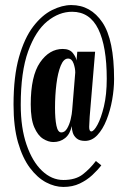

<svg xmlns="http://www.w3.org/2000/svg" viewBox="-20 -728 508 759"><path d="M230.5 11Q196.5 11 162 -7.2Q127.5 -25.5 98.2 -64.5Q69 -103.5 51.2 -165.2Q33.5 -227 33.5 -314.5Q33.5 -426 55 -501.8Q76.5 -577.5 111 -622.8Q145.5 -668 185.5 -688Q225.5 -708 262 -708Q338.5 -708 384.8 -639.5Q431 -571 431 -415.5Q431 -376.5 423.5 -334Q416 -291.5 401.2 -254.2Q386.5 -217 365 -194Q343.5 -171 316 -171Q294.5 -171 283 -180.8Q271.5 -190.5 267.5 -204.2Q263.5 -218 263.5 -229.5Q257 -198 237.5 -182.2Q218 -166.5 191 -166.5Q171 -166.5 150.2 -179.5Q129.5 -192.5 115.5 -224.8Q101.5 -257 101.5 -315.5Q101.5 -427.5 138.2 -481Q175 -534.5 228 -534.5Q255.5 -534.5 268.2 -518Q281 -501.5 282.5 -488.5L285.5 -523.5H356L334.5 -266.5Q332.5 -238 332.5 -226.5Q332.5 -208.5 341 -208.5Q351 -208.5 365.2 -234.5Q379.5 -260.5 390.8 -307.2Q402 -354 402 -416.5Q402 -544.5 368.5 -613Q335 -681.5 265 -681.5Q213.5 -681.5 167 -643.8Q120.5 -606 91.2 -525Q62 -444 62 -313.5Q62 -222.5 85 -155.8Q108 -89 146.2 -52.8Q184.5 -16.5 230.5 -16.5Q278.5 -16.5 307 -38.5Q335.5 -60.5 359 -91.5L380.5 -74.5Q366 -55.5 344.8 -35.8Q323.5 -16 295.2 -2.5Q267 11 230.5 11ZM222.5 -204.5Q236 -204.5 245.2 -220Q254.5 -235.5 259.5 -256.8Q264.5 -278 265.5 -295L277.5 -441.5Q277.5 -458 270.8 -477.2Q264 -496.5 249 -496.5Q231.5 -496.5 220 -468.2Q208.5 -440 203 -395.5Q197.5 -351 197.5 -302Q197.5 -258.5 203 -231.5Q208.5 -204.5 222.5 -204.5Z"/></svg>

Font: Imbue 50pt ExtraBold
Style: Regular
Weight: 800
Designer: Tyler Finck
Foundry: Etcetera Type Company
Version: Version 1.102; ttfautohint (v1.8.3)